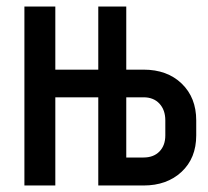

<svg xmlns="http://www.w3.org/2000/svg" viewBox="-20 -570 640 590"><path d="M55 0V-550H150V-356H282V-550H368V-356H421Q494 -356 538.5 -313Q583 -270 583 -200V-154Q583 -84 538 -42Q493 0 421 0H282V-271H150V0ZM368 -86H421Q452 -86 470 -104.5Q488 -123 488 -154V-200Q488 -232 470 -251.5Q452 -271 421 -271H368Z"/></svg>

Font: JetBrains Mono SemiBold
Style: Regular
Weight: 472
Monospace: yes
Designer: Philipp Nurullin, Konstantin Bulenkov
Foundry: JetBrains
Version: Version 2.305; ttfautohint (v1.8.4.7-5d5b)